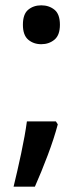

<svg xmlns="http://www.w3.org/2000/svg" viewBox="-20 -572 314 721"><path d="M66 -479Q66 -519 86 -535.5Q106 -552 135 -552Q164 -552 184.5 -535.5Q205 -519 205 -479Q205 -440 184.5 -423Q164 -406 135 -406Q106 -406 86 -423Q66 -440 66 -479ZM197 -105Q183 -52 159 11.5Q135 75 111 129H31Q45 72 59.5 4Q74 -64 81 -116H190Z"/></svg>

Font: Noto Sans Sora Sompeng Medium
Style: Regular
Weight: 500
Designer: Monotype Design Team. David Williams.
Foundry: Monotype Imaging Inc.
Version: Version 2.101; ttfautohint (v1.8.4.7-5d5b)